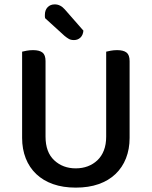

<svg xmlns="http://www.w3.org/2000/svg" viewBox="-20 -843 693 877"><path d="M572 -213Q572 -162 555.5 -120Q539 -78 507.5 -48Q476 -18 430.5 -2Q385 14 326 14Q268 14 222.5 -2Q177 -18 145.5 -48Q114 -78 97.5 -120Q81 -162 81 -213V-607Q88 -609 102 -611.5Q116 -614 131 -614Q160 -614 174 -603Q188 -592 188 -564V-219Q188 -148 227.5 -111Q267 -74 326 -74Q356 -74 381 -83.5Q406 -93 425 -111Q444 -129 454.5 -156Q465 -183 465 -219V-607Q472 -609 486 -611.5Q500 -614 515 -614Q544 -614 558 -603Q572 -592 572 -564ZM186 -760Q185 -764 185 -768Q185 -772 185 -775Q185 -797 197.5 -810Q210 -823 230 -823Q256 -823 276 -800L361 -703Q359 -682 347 -671Q335 -660 318 -660Q304 -660 295 -665Q286 -670 275 -679Z"/></svg>

Font: Baloo Chettan 2 Medium
Style: Regular
Weight: 500
Designer: Maithili Shingre, Unnati Kotecha and Ek Type
Foundry: Ek Type
Version: Version 1.640;hotconv 1.0.111;makeotfexe 2.5.65597; ttfautoh